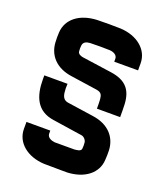

<svg xmlns="http://www.w3.org/2000/svg" viewBox="-135 -805 778 909"><g transform="rotate(20 254.0 -350.0)"><path d="M169 -381H52V-362C52 -278 77 -209 167 -197L313 -175C326 -174 339 -160 340 -147C341 -135 341 -129 340 -117C339 -102 317 -101 304 -100H206C189 -102 168 -110 168 -130V-145H48V-110C48 -41 109 9 194 13C228 14 353 14 311 14C399 10 457 -37 460 -104C461 -122 462 -135 461 -153C458 -216 416 -268 332 -279L202 -298C182 -301 173 -314 170 -336C168 -352 168 -365 169 -381ZM48 -547C51 -484 93 -432 177 -421L307 -402C333 -398 337 -386 339 -364C340 -348 340 -336 340 -318H457C457 -341 457 -366 456 -384C452 -451 423 -492 342 -503L194 -524C182 -526 169 -532 168 -544C167 -556 167 -562 168 -573C170 -593 187 -598 204 -599C217 -600 290 -600 302 -599C321 -598 341 -589 341 -570V-555H461V-590C461 -659 400 -709 315 -713C304 -714 208 -714 197 -713C109 -709 52 -663 48 -596C47 -578 47 -565 48 -547Z"/></g></svg>

Font: Fervojo
Style: Bold
Weight: 700
Designer: kohakuno
Version: ver.1.0